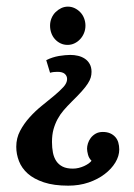

<svg xmlns="http://www.w3.org/2000/svg" viewBox="-20 -407 409 588"><path d="M133.3 -328.6Q133.3 -340.3 137.7 -351.1Q142.1 -361.8 149.9 -369.6Q157.7 -377.4 167.5 -382.1Q177.2 -386.7 188 -386.7Q198.7 -386.7 208.5 -382.1Q218.3 -377.4 225.8 -369.6Q233.4 -361.8 237.5 -351.1Q241.7 -340.3 241.7 -328.6Q241.7 -316.4 237.3 -305.7Q232.9 -294.9 225.3 -286.9Q217.8 -278.8 208 -274.2Q198.2 -269.5 187 -269.5Q175.3 -269.5 165.5 -274.2Q155.8 -278.8 148.4 -286.9Q141.1 -294.9 137.2 -305.7Q133.3 -316.4 133.3 -328.6ZM139.2 27.8Q139.2 45.4 142.1 60.3Q145 75.2 152.3 86.2Q159.7 97.2 171.9 103.3Q184.1 109.4 203.1 109.4Q212.4 109.4 221.2 107.2Q230 105 237.5 101.6Q245.1 98.1 251 94Q256.8 89.8 260.3 85.4Q252.4 77.6 249.5 66.7Q246.6 55.7 246.6 48.3Q246.6 41 249.3 32.2Q252 23.4 257.8 15.6Q263.7 7.8 272.9 2.4Q282.2 -2.9 294.9 -2.9Q307.6 -2.9 317.1 1.2Q326.7 5.4 333 12.5Q339.4 19.5 342.3 29.5Q345.2 39.6 345.2 50.8Q345.2 70.8 333.3 90.6Q321.3 110.4 300.5 126.2Q279.8 142.1 251.2 151.9Q222.7 161.6 189 161.6Q145 161.6 114.3 151.4Q83.5 141.1 64.9 124.5Q46.4 107.9 38.1 86.4Q29.8 64.9 29.8 42.5Q29.8 16.1 41.5 -6.1Q53.2 -28.3 70.6 -47.6Q87.9 -66.9 107.9 -83Q127.9 -99.1 145.3 -113.5Q162.6 -127.9 174.1 -140.4Q185.5 -152.8 185.5 -165Q185.5 -174.3 178.5 -180.7Q171.4 -187 156.2 -187Q150.9 -187 145.3 -186.5Q139.6 -186 133.3 -184.1L121.6 -222.7Q130.9 -227.5 140.9 -230.7Q150.9 -233.9 160.6 -235.6Q170.4 -237.3 179.4 -238Q188.5 -238.8 195.3 -238.8Q207.5 -238.8 219 -236.1Q230.5 -233.4 239.7 -227.3Q249 -221.2 254.6 -211.2Q260.3 -201.2 260.3 -187Q260.3 -177.7 257.8 -169.4Q255.4 -161.1 248.8 -150.9Q242.2 -140.6 230.2 -127.2Q218.3 -113.8 199.2 -95.2Q186 -82 175 -69.3Q164.1 -56.6 156.2 -42Q148.4 -27.3 143.8 -10.7Q139.2 5.9 139.2 27.8Z"/></svg>

Font: Parastoo Print
Style: Print-Bold
Weight: 700
Foundry: Saber Rastikerdar (saber.rastikerdar@gmail.com)
Version: Version 1.0.0-alpha3